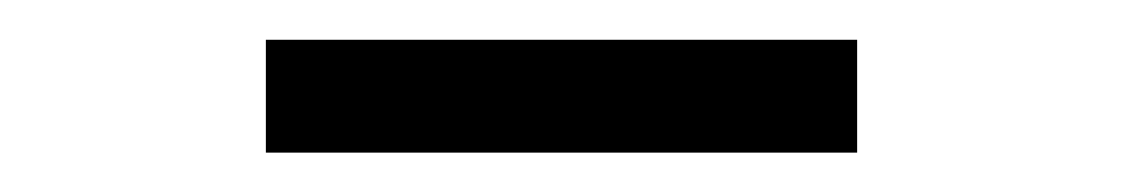

<svg xmlns="http://www.w3.org/2000/svg" viewBox="-20 -720 585 98"><path d="M115.7 -642.1V-699.7H417.5V-642.1Z"/></svg>

Font: Comme Medium
Style: Regular
Weight: 500
Version: Version 1.000;gftools[0.9.27]